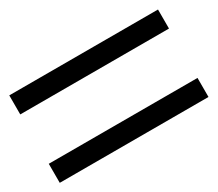

<svg xmlns="http://www.w3.org/2000/svg" viewBox="-67 -640 635 559"><g transform="rotate(-30 250.0 -360.0)"><path d="M0 -213V-277H500V-213ZM0 -443V-507H500V-443Z"/></g></svg>

Font: M PLUS 1p
Style: Regular
Weight: 400
Version: Version 1.062